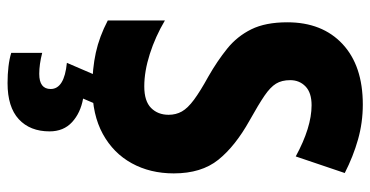

<svg xmlns="http://www.w3.org/2000/svg" viewBox="-262 -503 1004 521"><g transform="rotate(90 240.5 -242.0)"><path d="M450 -211Q450 -147 422.5 -97Q395 -47 343 -18.5Q291 10 217 10Q166 10 122.5 0.5Q79 -9 35 -32V-187Q79 -161 126 -146Q173 -131 214 -131Q254 -131 272.5 -149.5Q291 -168 291 -197Q291 -217 282 -233Q273 -249 250 -266Q227 -283 187 -305Q145 -329 111.5 -356Q78 -383 59 -421.5Q40 -460 40 -519Q40 -614 99 -669Q158 -724 263 -724Q312 -724 358 -711Q404 -698 449 -675L404 -542Q325 -585 265 -585Q231 -585 214 -568.5Q197 -552 197 -527Q197 -504 206.5 -488.5Q216 -473 239.5 -457Q263 -441 306 -417Q376 -378 413 -332Q450 -286 450 -211ZM336 126Q336 179 303 209.5Q270 240 205 240Q181 240 160 237.5Q139 235 123 230V146Q154 154 180 154Q221 154 221 123Q221 86 150 79L184 0H262L247 35Q286 42 311 65Q336 88 336 126Z"/></g></svg>

Font: Noto Sans Thai Cond ExtBd
Style: Regular
Weight: 800
Width: 3
Designer: Monotype Design Team
Foundry: Monotype Imaging Inc.
Version: Version 2.002; ttfautohint (v1.8.4.7-5d5b)